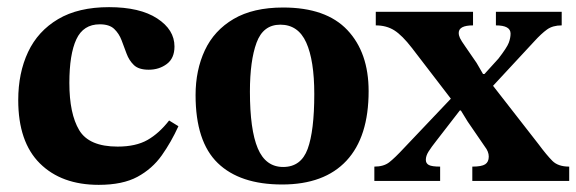

<svg xmlns="http://www.w3.org/2000/svg" viewBox="-20 -506 1612 537"><path d="M453 -169 479 -153Q459 -109 432.5 -71.5Q406 -34 364.5 -11.5Q323 11 256 11Q152 11 91.5 -49Q31 -109 31 -226Q31 -302 58.5 -360.5Q86 -419 142.5 -452.5Q199 -486 285 -486Q371 -486 419.5 -454.5Q468 -423 468 -376Q468 -343 446.5 -327Q425 -311 396 -311Q368 -311 354.5 -324Q341 -337 334 -356Q327 -375 320 -393.5Q313 -412 299.5 -425Q286 -438 259 -438Q213 -438 193.5 -396Q174 -354 174 -274Q174 -188 201.5 -142Q229 -96 309 -96Q360 -96 392.5 -114.5Q425 -133 453 -169Z M769 10Q651 10 589 -50Q527 -110 527 -240Q527 -310 553 -365.5Q579 -421 633.5 -453Q688 -485 772 -485Q892 -485 951.5 -422Q1011 -359 1011 -251Q1011 -123 949 -56.5Q887 10 769 10ZM772 -39Q822 -39 840.5 -89.5Q859 -140 859 -243Q859 -337 836.5 -387Q814 -437 764 -437Q716 -437 697.5 -386.5Q679 -336 679 -250Q679 -143 701 -91Q723 -39 772 -39Z M1572 0H1301V-40Q1327 -40 1337 -46.5Q1347 -53 1347 -68Q1347 -82 1336 -96L1288 -166L1269 -197H1266L1201 -113Q1186 -94 1178.5 -82Q1171 -70 1171 -59Q1171 -49 1179.5 -44.5Q1188 -40 1211 -40V0H1027V-40Q1053 -40 1068.5 -52Q1084 -64 1110 -92L1241 -230L1132 -372Q1105 -407 1083 -421Q1061 -435 1031 -435V-473H1303V-435Q1263 -435 1263 -414Q1263 -407 1266.5 -399.5Q1270 -392 1281 -376.5Q1292 -361 1313 -330L1331 -299H1335L1374 -342Q1398 -373 1403 -386.5Q1408 -400 1408 -412Q1408 -435 1367 -435V-473H1551V-435Q1526 -435 1510 -423.5Q1494 -412 1474 -390L1359 -266L1486 -103Q1509 -72 1525 -56Q1541 -40 1572 -40Z"/></svg>

Font: STIX Two Text
Style: Bold
Weight: 700
Designer: Ross Mills, John Hudson & Paul Hanslow, Tiro Typeworks Ltd; with prior portions MicroPress Inc., and Coen Hoffman.
Foundry: Tiro Typeworks Ltd
Version: Version 2.13 b171